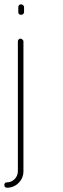

<svg xmlns="http://www.w3.org/2000/svg" viewBox="-25 -670 293 893"><path d="M-4.9 191.9Q-4.9 178.2 6.8 178.2Q27.8 178.2 43 163.1Q58.1 147.9 58.1 126V-478Q58.1 -482.4 61.5 -486.3Q64.9 -490.2 69.8 -490.2Q74.7 -490.2 79.3 -486.3Q84 -482.4 84 -478V126Q84 158.2 61.5 180.7Q39.1 203.1 6.8 203.1Q2 203.1 -1.5 199.5Q-4.9 195.8 -4.9 191.9ZM60.1 -612.8V-637.2Q60.1 -642.6 63.7 -646.2Q67.4 -649.9 73.2 -649.9Q78.1 -649.9 82.5 -646Q86.9 -642.1 86.9 -637.2V-612.8Q86.9 -607.9 82.5 -604.5Q78.1 -601.1 73.2 -601.1Q67.4 -601.1 63.7 -604.2Q60.1 -607.4 60.1 -612.8Z"/></svg>

Font: Quicksand
Style: Light
Weight: 300
Designer: Andrew Paglinawan
Foundry: Andrew Paglinawan
Version: 1.002